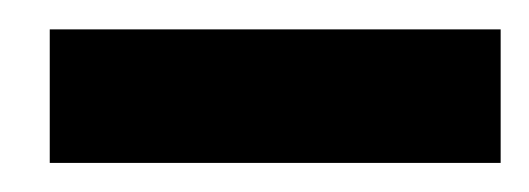

<svg xmlns="http://www.w3.org/2000/svg" viewBox="-20 -696 364 132"><path d="M14.2 -675.8H324.2V-584H14.2Z"/></svg>

Font: Oakes Grotesk
Style: Bold Italic
Weight: 700
Designer: Samuel Oakes
Foundry: Samuel Oakes
Version: Version 1.0 | wf-rip DC20170320